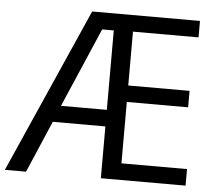

<svg xmlns="http://www.w3.org/2000/svg" viewBox="-51 -772 958 829"><g transform="rotate(5 428.0 -357.0)"><path d="M782.7 0H415.5V-224.6H187.5L91.3 0H-0.5L315.4 -713.9H782.7V-642.6H498.5V-409.2H764.2V-337.9H498.5V-71.8H782.7ZM365.2 -640.6 216.8 -296.4H415.5V-640.6Z"/></g></svg>

Font: Viking Open Sans
Style: Regular
Weight: 400
Foundry: Ascender Corporation
Version: Version 2.001